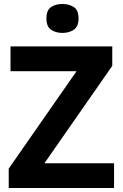

<svg xmlns="http://www.w3.org/2000/svg" viewBox="-20 -948 619 968"><path d="M555 0H24V-98L366 -589H33V-714H546V-616L204 -125H555ZM295 -928Q328 -928 352 -912.5Q376 -897 376 -855Q376 -814 352 -798Q328 -782 295 -782Q261 -782 237.5 -798Q214 -814 214 -855Q214 -897 237.5 -912.5Q261 -928 295 -928Z"/></svg>

Font: Noto Sans Bamum
Style: Regular
Weight: 400
Designer: Monotype Design Team
Foundry: Monotype Imaging Inc.
Version: Version 2.001